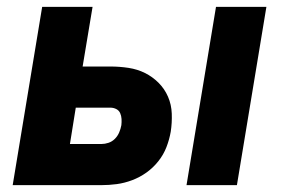

<svg xmlns="http://www.w3.org/2000/svg" viewBox="-20 -540 840 560"><path d="M524 0 610 -520H757L671 0ZM17 0 103 -520H250L221 -346H302Q329 -346 355 -342Q381 -338 403 -327Q425 -316 442.5 -298.5Q460 -281 470 -258Q480 -235 481 -208.5Q482 -182 478 -156Q474 -133 465.5 -111Q457 -89 442 -70Q427 -51 407.5 -37Q388 -23 365.5 -14.5Q343 -6 320.5 -3Q298 0 275 0ZM276 -120Q286 -120 296.5 -123.5Q307 -127 315 -135Q323 -143 327.5 -153.5Q332 -164 334 -175Q335 -184 334.5 -193Q334 -202 330.5 -210Q327 -218 319 -222Q311 -226 302 -226H201L184 -120Z"/></svg>

Font: Iosevka Aile Heavy Oblique
Style: Regular
Weight: 900
Italic angle: -9°
Designer: Belleve Invis
Foundry: Belleve Invis
Version: Version 31.1.0; ttfautohint (v1.8.4)